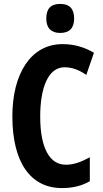

<svg xmlns="http://www.w3.org/2000/svg" viewBox="-20 -949 523 979"><path d="M287 -929C238 -929 216 -904 216 -854C216 -806 241 -781 287 -781C334 -781 358 -806 358 -854C358 -903 336 -929 287 -929ZM309 -606C350 -606 385 -591 420 -567L459 -680C408 -710 356 -724 299 -724C135 -724 43 -570 43 -356C43 -122 135 10 296 10C349 10 397 -1 438 -25V-147C399 -126 360 -109 316 -109C232 -109 185 -196 185 -355C185 -500 225 -606 309 -606Z"/></svg>

Font: Noto Sans Thai Looped ExtraCondensed
Style: Bold
Weight: 700
Width: 2
Designer: Sasikarn Vongin, Ben Mitchell
Foundry: The Fontpad Ltd
Version: Version 1.001